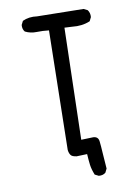

<svg xmlns="http://www.w3.org/2000/svg" viewBox="-93 -792 686 968"><g transform="rotate(-10 250.0 -308.0)"><path d="M333 115.2 313.5 105.5Q301.8 76.2 298.8 53.2Q295.9 30.3 293.9 -2.9L240.2 -1Q216.8 -3.9 210 -14.2Q203.1 -24.4 201.2 -40L212.9 -650.4Q181.6 -654.3 150.4 -653.3Q119.1 -652.3 91.8 -666Q80.1 -679.7 82 -701.2L91.8 -720.7Q125 -736.3 166 -730.5L403.3 -726.6L422.9 -716.8Q434.6 -701.2 432.6 -679.7L422.9 -660.2Q381.8 -642.6 331.1 -648.4L292 -650.4L277.3 -79.1L338.9 -81.1Q364.3 -80.1 367.2 -55.2Q370.1 -30.3 372.1 5.4Q374 41 377.9 85.9L368.2 105.5Q354.5 117.2 333 115.2Z"/></g></svg>

Font: JasonHandwriting2
Style: Regular
Weight: 400
Version: Version 1.05.10